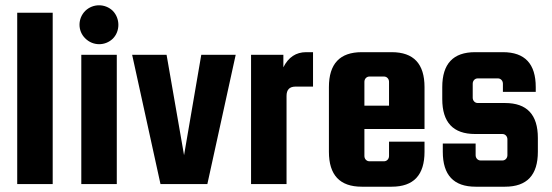

<svg xmlns="http://www.w3.org/2000/svg" viewBox="-20 -695 2085 725"><path d="M179 -647H45V0H179Z M406 -549C434 -577 434 -625 406 -654C377 -682 331 -682 302 -654C273 -625 273 -578 302 -550C331 -521 377 -521 406 -549ZM421 0V-488H287V0Z M675 -109 609 -488H479L586 0H763L870 -488H740Z M1136 -498C1098 -498 1069 -479 1050 -441V-488H928V0H1062V-333C1062 -356 1073 -368 1096 -368H1162V-498Z M1346 -498C1263 -498 1222 -454 1222 -366V-122C1222 -34 1263 10 1346 10H1459C1542 10 1583 -34 1583 -122V-160H1449V-106C1449 -95 1441 -86 1430 -86H1375C1364 -86 1356 -95 1356 -106V-208H1583V-366C1583 -454 1542 -498 1459 -498ZM1356 -386C1356 -397 1364 -406 1375 -406H1430C1441 -406 1449 -397 1449 -386V-296H1356Z M1784 -306C1773 -306 1765 -315 1765 -326V-379C1765 -390 1773 -399 1784 -399H1860C1871 -399 1879 -390 1879 -379V-348H2003V-366C2003 -454 1962 -498 1879 -498H1774C1691 -498 1650 -454 1650 -366V-321C1650 -233 1691 -189 1774 -189H1877C1888 -189 1896 -180 1896 -169V-109C1896 -98 1888 -89 1877 -89H1795C1784 -89 1776 -98 1776 -109V-153H1652V-122C1652 -34 1693 10 1776 10H1887C1970 10 2011 -34 2011 -122V-174C2011 -262 1970 -306 1887 -306Z"/></svg>

Font: sklik
Style: Regular
Weight: 400
Designer: Joe Prince
Foundry: Joe Prince
Version: Version 1.001